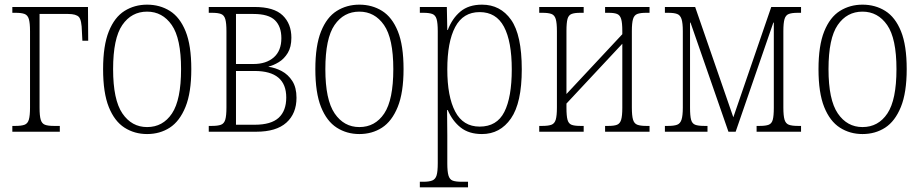

<svg xmlns="http://www.w3.org/2000/svg" viewBox="-20 -566 3958 825"><path d="M33 0V-25H47Q72 -25 85.5 -30Q99 -35 104 -52Q109 -69 109 -104V-432Q109 -467 104 -484Q99 -501 85.5 -506Q72 -511 47 -511H33V-536H358L359 -391H334L332 -430Q331 -480 319 -493Q307 -506 273 -506H150V-103Q150 -68 155 -51.5Q160 -35 173 -30Q186 -25 211 -25H237V0Z M612 10Q558 10 515 -17.5Q472 -45 447.5 -106Q423 -167 423 -269Q423 -370 447.5 -431Q472 -492 515 -519Q558 -546 612 -546Q667 -546 710 -519Q753 -492 777.5 -431.5Q802 -371 802 -269Q802 -168 777 -106.5Q752 -45 709.5 -17.5Q667 10 612 10ZM612 -20Q680 -20 719 -78.5Q758 -137 758 -269Q758 -401 718 -458.5Q678 -516 612 -516Q545 -516 505.5 -458.5Q466 -401 466 -269Q466 -137 506 -78.5Q546 -20 612 -20Z M877 0V-25H891Q916 -25 929.5 -30Q943 -35 948 -52Q953 -69 953 -104V-432Q953 -467 948 -484Q943 -501 929.5 -506Q916 -511 891 -511H877V-536H1074Q1157 -536 1194.5 -500Q1232 -464 1232 -404Q1232 -364 1216.5 -338.5Q1201 -313 1178 -299Q1155 -285 1134 -280V-279Q1163 -275 1190.5 -260.5Q1218 -246 1236 -218Q1254 -190 1254 -146Q1254 -78 1210.5 -39Q1167 0 1081 0ZM994 -291H1069Q1124 -291 1156.5 -319.5Q1189 -348 1189 -402Q1189 -452 1161.5 -479Q1134 -506 1069 -506H994ZM994 -30H1074Q1145 -30 1177.5 -60Q1210 -90 1210 -147Q1210 -261 1074 -261H994Z M1524 10Q1470 10 1427 -17.5Q1384 -45 1359.5 -106Q1335 -167 1335 -269Q1335 -370 1359.5 -431Q1384 -492 1427 -519Q1470 -546 1524 -546Q1579 -546 1622 -519Q1665 -492 1689.5 -431.5Q1714 -371 1714 -269Q1714 -168 1689 -106.5Q1664 -45 1621.5 -17.5Q1579 10 1524 10ZM1524 -20Q1592 -20 1631 -78.5Q1670 -137 1670 -269Q1670 -401 1630 -458.5Q1590 -516 1524 -516Q1457 -516 1417.5 -458.5Q1378 -401 1378 -269Q1378 -137 1418 -78.5Q1458 -20 1524 -20Z M1784 239V215H1799Q1824 215 1837.5 209.5Q1851 204 1856 187.5Q1861 171 1861 135V-432Q1861 -467 1856 -484Q1851 -501 1837.5 -506Q1824 -511 1799 -511H1784V-536H1900L1902 -437H1904Q1923 -487 1958.5 -516.5Q1994 -546 2051 -546Q2130 -546 2176 -481Q2222 -416 2222 -268Q2222 -124 2175.5 -57Q2129 10 2051 10Q1995 10 1959.5 -18Q1924 -46 1904 -93H1901Q1902 -48 1902 15V136Q1902 171 1907 188Q1912 205 1925 210Q1938 215 1964 215H1991V239ZM2041 -22Q2115 -22 2147 -85Q2179 -148 2179 -268Q2179 -388 2145.5 -451Q2112 -514 2041 -514Q1970 -514 1936 -450Q1902 -386 1902 -268Q1902 -151 1936 -86.5Q1970 -22 2041 -22Z M2297 0V-25H2311Q2336 -25 2349.5 -30Q2363 -35 2368 -52Q2373 -69 2373 -104V-432Q2373 -467 2368 -484Q2363 -501 2349.5 -506Q2336 -511 2311 -511H2297V-536H2488V-511H2473Q2449 -511 2436 -506Q2423 -501 2418.5 -484.5Q2414 -468 2414 -433V-162L2654 -419V-433Q2654 -468 2649 -484.5Q2644 -501 2631.5 -506Q2619 -511 2595 -511H2580V-536H2771V-511H2756Q2732 -511 2718.5 -506Q2705 -501 2700 -484Q2695 -467 2695 -432V-104Q2695 -69 2700 -52Q2705 -35 2718.5 -30Q2732 -25 2756 -25H2771V0H2580V-25H2595Q2619 -25 2631.5 -30Q2644 -35 2649 -51.5Q2654 -68 2654 -103V-378L2414 -121V-103Q2414 -68 2418.5 -51.5Q2423 -35 2435.5 -30Q2448 -25 2473 -25H2488V0Z M2837 0V-25H2851Q2876 -25 2889.5 -30Q2903 -35 2908.5 -52Q2914 -69 2914 -104V-432Q2914 -467 2908.5 -484Q2903 -501 2889.5 -506Q2876 -511 2851 -511H2837V-536H2967L3131 -62L3294 -536H3422V-511H3408Q3383 -511 3369.5 -506Q3356 -501 3351 -484Q3346 -467 3346 -432V-104Q3346 -69 3351 -52Q3356 -35 3369.5 -30Q3383 -25 3408 -25H3422V0H3231V-25H3245Q3270 -25 3283 -30Q3296 -35 3300.5 -51.5Q3305 -68 3305 -103V-469H3303L3141 0H3110L2947 -469H2945V-103Q2945 -68 2949.5 -51.5Q2954 -35 2967 -30Q2980 -25 3006 -25H3020V0Z M3686 10Q3632 10 3589 -17.5Q3546 -45 3521.5 -106Q3497 -167 3497 -269Q3497 -370 3521.5 -431Q3546 -492 3589 -519Q3632 -546 3686 -546Q3741 -546 3784 -519Q3827 -492 3851.5 -431.5Q3876 -371 3876 -269Q3876 -168 3851 -106.5Q3826 -45 3783.5 -17.5Q3741 10 3686 10ZM3686 -20Q3754 -20 3793 -78.5Q3832 -137 3832 -269Q3832 -401 3792 -458.5Q3752 -516 3686 -516Q3619 -516 3579.5 -458.5Q3540 -401 3540 -269Q3540 -137 3580 -78.5Q3620 -20 3686 -20Z"/></svg>

Font: Noto Serif Condensed ExtraLight
Style: Regular
Weight: 200
Width: 3
Designer: Monotype Design Team
Foundry: Monotype Imaging Inc.
Version: Version 2.013; ttfautohint (v1.8.4.7-5d5b)